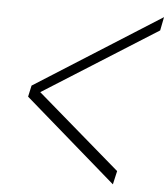

<svg xmlns="http://www.w3.org/2000/svg" viewBox="-57 -740 819 934"><g transform="rotate(5 353.0 -273.0)"><path d="M93 -301 706 -689 693 -623 138 -273 544 77 529 143 81 -246Z"/></g></svg>

Font: GFS Didot
Style: Italic
Weight: 400
Italic angle: -12°
Designer: Takis Katsoulidis and George D. Matthiopoulos
Foundry: George Matthiopoulos and Takis Katsoulidis
Version: Version 1.0